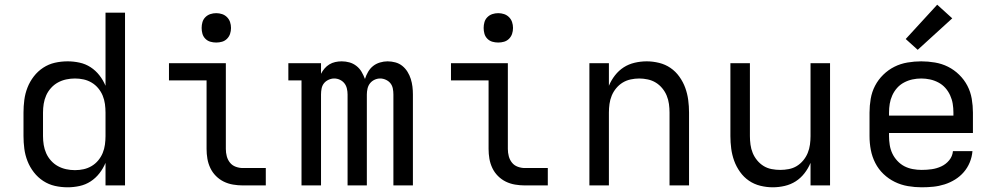

<svg xmlns="http://www.w3.org/2000/svg" viewBox="-20 -789 4240 817"><path d="M268 8Q240 8 213.5 2Q187 -4 164 -19Q141 -34 124 -56Q107 -78 97 -103.5Q87 -129 83.5 -156Q80 -183 80 -210V-310Q80 -337 83.5 -364Q87 -391 97 -416.5Q107 -442 124 -464Q141 -486 164 -501Q187 -516 213.5 -522Q240 -528 268 -528Q293 -528 318.5 -522.5Q344 -517 365.5 -503Q387 -489 403 -468.5Q419 -448 429 -424V-735H512V0H429V-96Q419 -72 403 -51.5Q387 -31 365.5 -17Q344 -3 318.5 2.5Q293 8 268 8ZM299 -65Q318 -65 336 -69Q354 -73 370 -82.5Q386 -92 398 -106.5Q410 -121 417 -138Q424 -155 426.5 -173.5Q429 -192 429 -210V-310Q429 -328 426.5 -346.5Q424 -365 417 -382Q410 -399 398 -413.5Q386 -428 370 -437.5Q354 -447 336 -451Q318 -455 299 -455Q280 -455 261.5 -451Q243 -447 226.5 -438Q210 -429 197 -414.5Q184 -400 176.5 -383Q169 -366 166 -347.5Q163 -329 163 -310V-210Q163 -191 166 -172.5Q169 -154 176.5 -137Q184 -120 197 -105.5Q210 -91 226.5 -82Q243 -73 261.5 -69Q280 -65 299 -65Z M1013 0Q993 0 972 -3.5Q951 -7 932.5 -16Q914 -25 899 -40Q884 -55 875 -74Q866 -93 862.5 -113.5Q859 -134 859 -155V-447H699V-520H941V-155Q941 -139 945 -124Q949 -109 958.5 -97Q968 -85 983 -79.5Q998 -74 1013 -74H1111V0ZM900 -608Q887 -608 875 -611.5Q863 -615 854 -624Q845 -633 841.5 -645Q838 -657 838 -670Q838 -683 841.5 -695Q845 -707 854 -716Q863 -725 875 -729Q887 -733 900 -733Q913 -733 925 -729Q937 -725 946 -716Q955 -707 959 -695Q963 -683 963 -670Q963 -657 959 -645Q955 -633 946 -624Q937 -615 925 -611.5Q913 -608 900 -608Z M1263 0V-447H1207V-520H1346V-475Q1352 -487 1361 -497.5Q1370 -508 1381.5 -515Q1393 -522 1406.5 -525Q1420 -528 1434 -528Q1434 -528 1434 -528Q1434 -528 1434 -528Q1451 -528 1467 -523.5Q1483 -519 1496.5 -508.5Q1510 -498 1518.5 -483.5Q1527 -469 1533 -453Q1538 -469 1546.5 -483.5Q1555 -498 1567.5 -508Q1580 -518 1596.5 -523Q1613 -528 1629 -528Q1629 -528 1629 -528Q1629 -528 1629 -528Q1646 -528 1662.5 -523.5Q1679 -519 1692 -508.5Q1705 -498 1714 -483.5Q1723 -469 1728 -453Q1733 -437 1735 -420.5Q1737 -404 1737 -387V0H1654V-387Q1654 -400 1651.5 -412.5Q1649 -425 1641.5 -434.5Q1634 -444 1622 -449.5Q1610 -455 1598 -455Q1585 -455 1573.5 -449.5Q1562 -444 1554.5 -434.5Q1547 -425 1544 -412.5Q1541 -400 1541 -387V0H1459V-387Q1459 -400 1456 -412.5Q1453 -425 1445.5 -434.5Q1438 -444 1426.5 -449.5Q1415 -455 1402 -455Q1390 -455 1378 -449.5Q1366 -444 1358.5 -434.5Q1351 -425 1348.5 -412.5Q1346 -400 1346 -387V0Z M2213 0Q2193 0 2172 -3.5Q2151 -7 2132.5 -16Q2114 -25 2099 -40Q2084 -55 2075 -74Q2066 -93 2062.5 -113.5Q2059 -134 2059 -155V-447H1899V-520H2141V-155Q2141 -139 2145 -124Q2149 -109 2158.5 -97Q2168 -85 2183 -79.5Q2198 -74 2213 -74H2311V0ZM2100 -608Q2087 -608 2075 -611.5Q2063 -615 2054 -624Q2045 -633 2041.5 -645Q2038 -657 2038 -670Q2038 -683 2041.5 -695Q2045 -707 2054 -716Q2063 -725 2075 -729Q2087 -733 2100 -733Q2113 -733 2125 -729Q2137 -725 2146 -716Q2155 -707 2159 -695Q2163 -683 2163 -670Q2163 -657 2159 -645Q2155 -633 2146 -624Q2137 -615 2125 -611.5Q2113 -608 2100 -608Z M2488 0V-520H2571V-424Q2581 -448 2597 -468.5Q2613 -489 2634 -502.5Q2655 -516 2680.5 -522Q2706 -528 2732 -528Q2758 -528 2784.5 -521.5Q2811 -515 2833 -500Q2855 -485 2871 -462.5Q2887 -440 2896 -415Q2905 -390 2908.5 -363.5Q2912 -337 2912 -310V0H2829V-310Q2829 -328 2826.5 -346.5Q2824 -365 2817 -382Q2810 -399 2798 -413.5Q2786 -428 2770.5 -437.5Q2755 -447 2736.5 -451Q2718 -455 2700 -455Q2682 -455 2663.5 -451Q2645 -447 2629.5 -437.5Q2614 -428 2602 -413.5Q2590 -399 2583 -382Q2576 -365 2573.5 -346.5Q2571 -328 2571 -310V0Z M3268 8Q3242 8 3215.5 1.5Q3189 -5 3167 -20Q3145 -35 3129 -57.5Q3113 -80 3104 -105Q3095 -130 3091.5 -156.5Q3088 -183 3088 -210V-520H3171V-210Q3171 -192 3173.5 -173.5Q3176 -155 3183 -138Q3190 -121 3202 -106.5Q3214 -92 3229.5 -82.5Q3245 -73 3263.5 -69.5Q3282 -66 3300 -66Q3318 -66 3336.5 -69.5Q3355 -73 3370.5 -82.5Q3386 -92 3398 -106.5Q3410 -121 3417 -138Q3424 -155 3426.5 -173.5Q3429 -192 3429 -210V-520H3512V0H3429V-96Q3419 -72 3403 -51.5Q3387 -31 3366 -17.5Q3345 -4 3319.5 2Q3294 8 3268 8Z M3902 8Q3873 8 3843.5 3Q3814 -2 3787.5 -15Q3761 -28 3739.5 -48.5Q3718 -69 3704.5 -95.5Q3691 -122 3685.5 -151Q3680 -180 3680 -210V-310Q3680 -339 3685 -368.5Q3690 -398 3703.5 -424Q3717 -450 3738.5 -471Q3760 -492 3786 -505Q3812 -518 3841.5 -523Q3871 -528 3900 -528Q3929 -528 3958.5 -523Q3988 -518 4014 -505Q4040 -492 4061.5 -471Q4083 -450 4096.5 -424Q4110 -398 4115 -368.5Q4120 -339 4120 -310V-223H3763V-210Q3763 -191 3766 -172Q3769 -153 3777 -136Q3785 -119 3798.5 -104.5Q3812 -90 3828.5 -81.5Q3845 -73 3864 -69.5Q3883 -66 3902 -66Q3924 -66 3945 -69Q3966 -72 3985.5 -81Q4005 -90 4019 -107Q4033 -124 4035 -146H4118Q4116 -121 4106.5 -98Q4097 -75 4081 -56.5Q4065 -38 4044 -25Q4023 -12 3999.5 -4.5Q3976 3 3951.5 5.5Q3927 8 3902 8ZM3763 -297H4037V-310Q4037 -329 4034 -347.5Q4031 -366 4023 -383.5Q4015 -401 4002.5 -415Q3990 -429 3973 -438Q3956 -447 3937.5 -451Q3919 -455 3900 -455Q3881 -455 3862.5 -451Q3844 -447 3827 -438Q3810 -429 3797.5 -415Q3785 -401 3777 -383.5Q3769 -366 3766 -347.5Q3763 -329 3763 -310ZM3885 -577 3834 -623 3968 -769 4032 -711Z"/></svg>

Font: Iosevka Meiseki Sans
Style: Regular
Weight: 400
Monospace: yes
Designer: Belleve Invis
Foundry: Belleve Invis
Version: Version 11.2.6; ttfautohint (v1.8.4)